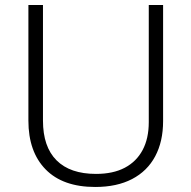

<svg xmlns="http://www.w3.org/2000/svg" viewBox="-20 -734 762 764"><path d="M629 -252Q629 -171 597.5 -112Q566 -53 505.5 -21.5Q445 10 359 10Q230 10 161.5 -60Q93 -130 93 -254V-714H151V-254Q151 -150 205 -96Q259 -42 362 -42Q430 -42 476.5 -66.5Q523 -91 547.5 -137Q572 -183 572 -248V-714H629Z"/></svg>

Font: Noto Sans Georgian Light
Style: Regular
Weight: 300
Version: Version 2.002